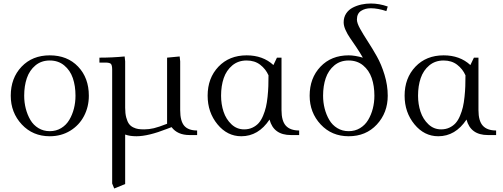

<svg xmlns="http://www.w3.org/2000/svg" viewBox="-20 -766 2852 1089"><path d="M41 -223.1Q41 -323.2 102.3 -387.7Q163.6 -452.1 262.2 -452.1Q361.8 -452.1 422.9 -388.2Q483.9 -324.2 483.9 -223.1Q483.9 -160.2 456.5 -107.9Q429.2 -55.7 378.2 -24.4Q327.1 6.8 262.2 6.8Q166 6.8 103.5 -60.3Q41 -127.4 41 -223.1ZM117.2 -223.1Q117.2 -185.1 126.2 -149.9Q135.3 -114.7 152.3 -85.7Q169.4 -56.6 198 -39.3Q226.6 -22 262.2 -22Q298.3 -22 326.9 -39.3Q355.5 -56.6 372.8 -85.7Q390.1 -114.7 399.2 -149.9Q408.2 -185.1 408.2 -223.1Q408.2 -278.8 393.1 -323Q377.9 -367.2 344.2 -395Q310.5 -422.9 262.2 -422.9Q214.4 -422.9 180.9 -395Q147.5 -367.2 132.3 -323Q117.2 -278.8 117.2 -223.1Z M543.9 -411.1V-439Q616.7 -439 687 -445.8L689.9 -418V-154.8Q689.9 -122.6 696 -99.6Q702.1 -76.7 711.4 -63.7Q720.7 -50.8 735.8 -43.5Q751 -36.1 764.9 -34.2Q778.8 -32.2 797.9 -32.2Q825.2 -32.2 852.8 -38.8Q880.4 -45.4 927.7 -64V-439L999 -445.8L1002 -418V-141.1Q1002 -79.6 1024.9 -52.7Q1047.9 -25.9 1098.1 -25.9V0H1055.2Q986.8 0 953.1 -44.9L927.7 -35.2Q820.8 6.8 753.9 6.8Q715.8 6.8 689.9 -2.9V277.8L627.9 303.2L616.2 274.9V-371.1Q616.2 -396 609.1 -403.6Q602.1 -411.1 577.1 -411.1Z M1157.7 -223.1Q1157.7 -323.2 1219 -387.7Q1280.3 -452.1 1378.9 -452.1Q1471.2 -452.1 1530.8 -397L1550.8 -439H1576.7V-141.1Q1576.7 -80.1 1601.3 -53Q1626 -25.9 1676.8 -25.9V0H1629.9Q1531.7 0 1508.8 -87.9Q1445.8 6.8 1348.6 6.8Q1269 6.8 1213.4 -61Q1157.7 -128.9 1157.7 -223.1ZM1233.9 -223.1Q1233.9 -174.8 1248 -132.3Q1262.2 -89.8 1292.7 -61Q1323.2 -32.2 1364.7 -32.2Q1391.1 -32.2 1412.1 -42.2Q1433.1 -52.2 1447.3 -68.1Q1461.4 -84 1471.9 -108.9Q1482.4 -133.8 1488.3 -158.7Q1494.1 -183.6 1497.6 -216.6Q1501 -249.5 1502 -277.1Q1502.9 -304.7 1502.9 -338.9Q1486.8 -375 1455.6 -398.9Q1424.3 -422.9 1378.9 -422.9Q1331.1 -422.9 1297.6 -395Q1264.2 -367.2 1249 -323Q1233.9 -278.8 1233.9 -223.1Z M1736.3 -223.1Q1736.3 -323.2 1797.6 -387.7Q1858.9 -452.1 1957.5 -452.1Q1992.2 -452.1 2038.1 -439Q2022.9 -465.8 2001 -498.5Q1979 -531.2 1964.8 -551.5Q1950.7 -571.8 1939.9 -595.7Q1929.2 -619.6 1929.2 -639.2Q1929.2 -668 1943.4 -689.5Q1957.5 -710.9 1981 -722.9Q2004.4 -734.9 2030.3 -740.5Q2056.2 -746.1 2083.5 -746.1Q2130.9 -746.1 2179.2 -729L2171.4 -703.1Q2122.6 -719.2 2083.5 -719.2Q2050.8 -719.2 2027.6 -704.1Q2004.4 -689 2004.4 -654.8Q2004.4 -635.3 2022.5 -602.8Q2040.5 -570.3 2066.2 -531Q2091.8 -491.7 2117.4 -446.3Q2143.1 -400.9 2161.1 -341.6Q2179.2 -282.2 2179.2 -223.1Q2179.2 -126.5 2117.4 -59.8Q2055.7 6.8 1957.5 6.8Q1861.3 6.8 1798.8 -60.3Q1736.3 -127.4 1736.3 -223.1ZM1812.5 -223.1Q1812.5 -185.1 1821.5 -149.9Q1830.6 -114.7 1847.7 -85.7Q1864.7 -56.6 1893.3 -39.3Q1921.9 -22 1957.5 -22Q1993.7 -22 2022.2 -39.3Q2050.8 -56.6 2068.1 -85.7Q2085.4 -114.7 2094.5 -149.9Q2103.5 -185.1 2103.5 -223.1Q2103.5 -278.8 2088.4 -323Q2073.2 -367.2 2039.6 -395Q2005.9 -422.9 1957.5 -422.9Q1909.7 -422.9 1876.2 -395Q1842.8 -367.2 1827.6 -323Q1812.5 -278.8 1812.5 -223.1Z M2274.9 -223.1Q2274.9 -323.2 2336.2 -387.7Q2397.5 -452.1 2496.1 -452.1Q2588.4 -452.1 2647.9 -397L2668 -439H2693.8V-141.1Q2693.8 -80.1 2718.5 -53Q2743.2 -25.9 2793.9 -25.9V0H2747.1Q2648.9 0 2626 -87.9Q2563 6.8 2465.8 6.8Q2386.2 6.8 2330.6 -61Q2274.9 -128.9 2274.9 -223.1ZM2351.1 -223.1Q2351.1 -174.8 2365.2 -132.3Q2379.4 -89.8 2409.9 -61Q2440.4 -32.2 2481.9 -32.2Q2508.3 -32.2 2529.3 -42.2Q2550.3 -52.2 2564.5 -68.1Q2578.6 -84 2589.1 -108.9Q2599.6 -133.8 2605.5 -158.7Q2611.3 -183.6 2614.7 -216.6Q2618.2 -249.5 2619.1 -277.1Q2620.1 -304.7 2620.1 -338.9Q2604 -375 2572.8 -398.9Q2541.5 -422.9 2496.1 -422.9Q2448.2 -422.9 2414.8 -395Q2381.3 -367.2 2366.2 -323Q2351.1 -278.8 2351.1 -223.1Z"/></svg>

Font: Dihjauti S
Style: Regular
Weight: 400
Designer: T. Christopher White
Version: Version 3.0.0